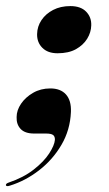

<svg xmlns="http://www.w3.org/2000/svg" viewBox="-45 -450 366 647"><path d="M70 0Q39 0 24.5 -15.5Q10 -31 11 -55.5Q11 -78.5 26 -100.5Q41 -122.5 66.5 -137.2Q92 -152 124.5 -152Q159 -152 177.2 -131.8Q195.5 -111.5 194 -73Q191.5 -12 162 38.2Q132.5 88.5 86.5 124Q40.5 159.5 -11.5 175.5Q-17.5 177.5 -20.8 177.2Q-24 177 -25 174.5Q-25.5 172 -23.8 169.8Q-22 167.5 -16.5 165.5Q34 148.5 68.5 121.5Q103 94.5 120.8 67Q138.5 39.5 140 21.5Q140.5 10 134 5Q127.5 0 110 0ZM149 -270.5Q116 -270.5 97.8 -288.8Q79.5 -307 80 -335Q80.5 -361 94.8 -382.2Q109 -403.5 134 -416.5Q159 -429.5 192 -429.5Q227 -429.5 245.2 -410.8Q263.5 -392 262.5 -364.5Q262 -341 248.8 -319.5Q235.5 -298 210.8 -284.2Q186 -270.5 149 -270.5Z"/></svg>

Font: Fraunces 120pt
Style: Bold Italic
Weight: 700
Italic angle: -16°
Version: Version 1.000;[b76b70a41]